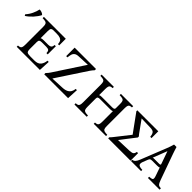

<svg xmlns="http://www.w3.org/2000/svg" viewBox="200 -1525 2498 2498"><g transform="rotate(45 1448.5 -276.5)"><path d="M267 0V-23Q289 -24 302 -29Q315 -34 321 -50Q327 -66 327 -100V-425Q327 -460 320 -475.5Q313 -491 295 -496Q277 -501 242 -502V-525H645V-404H622Q621 -432 612 -450.5Q603 -469 579.5 -479Q556 -489 510 -489H452Q431 -489 419.5 -479Q408 -469 408 -425V-298Q416 -304 427.5 -306Q439 -308 455 -308H538Q567 -308 582.5 -320Q598 -332 599 -365H622V-215H599Q598 -248 585.5 -260Q573 -272 538 -272H457Q430 -272 419 -263Q408 -254 408 -228V-100Q408 -57 423.5 -46.5Q439 -36 484 -36H555Q620 -36 647 -71Q674 -106 678 -155H701L693 0ZM135 -554Q153 -555 174.5 -547.5Q196 -540 209 -525Q187 -480 145 -433.5Q103 -387 57 -358L46 -377Q81 -415 103.5 -462.5Q126 -510 135 -554Z M773 0V-23Q785 -34 796.5 -48.5Q808 -63 816 -75L1086 -487V-489L929 -482Q889 -481 869 -466.5Q849 -452 841.5 -427Q834 -402 831 -369H808V-525H1201V-502Q1190 -492 1180 -478.5Q1170 -465 1159 -450L888 -38V-36L1062 -44Q1112 -46 1140.5 -61.5Q1169 -77 1182 -101.5Q1195 -126 1197 -155H1220L1212 0Z M1825 -100Q1825 -66 1832 -50Q1839 -34 1857.5 -29Q1876 -24 1910 -23V0H1684V-23Q1706 -24 1719 -29Q1732 -34 1738 -50Q1744 -66 1744 -100V-293Q1731 -285 1705 -285H1512Q1490 -285 1480 -278Q1470 -271 1470 -251V-100Q1470 -66 1477 -50Q1484 -34 1502.5 -29Q1521 -24 1555 -23V0H1329V-23Q1351 -24 1364 -29Q1377 -34 1383 -50Q1389 -66 1389 -100V-425Q1389 -460 1382 -475.5Q1375 -491 1357 -496Q1339 -501 1304 -502V-525H1530V-502Q1508 -501 1495 -496Q1482 -491 1476 -475.5Q1470 -460 1470 -425V-313Q1483 -321 1510 -321H1703Q1723 -321 1732.5 -326Q1742 -331 1744 -344V-425Q1744 -460 1737 -475.5Q1730 -491 1712 -496Q1694 -501 1659 -502V-525H1885V-502Q1863 -501 1850 -496Q1837 -491 1831 -475.5Q1825 -460 1825 -425Z M2216 -280 2058 -76V-74L2260 -81Q2307 -83 2321.5 -96.5Q2336 -110 2340 -138H2362V1H1951V-18Q1961 -28 1970.5 -39Q1980 -50 1987 -59L2142 -256V-258L1991 -466Q1983 -477 1974.5 -489Q1966 -501 1961 -507V-525H2347V-400H2324Q2321 -437 2306.5 -460.5Q2292 -484 2242 -485L2076 -490V-489L2183 -340Q2189 -332 2196 -322Q2203 -312 2216 -298Z M2816 -100Q2829 -64 2839.5 -48.5Q2850 -33 2863 -29Q2876 -25 2896 -23V0H2681V-23Q2710 -25 2725 -29.5Q2740 -34 2741.5 -50Q2743 -66 2730 -100L2693 -206Q2688 -201 2678 -199.5Q2668 -198 2657 -198H2564Q2543 -198 2532 -193Q2521 -188 2514 -169L2487 -100Q2472 -60 2485.5 -42.5Q2499 -25 2555 -23V0H2369V-23Q2393 -25 2410 -43Q2427 -61 2442 -100L2580 -447Q2590 -472 2598.5 -497Q2607 -522 2614 -548H2659Q2666 -522 2675 -497Q2684 -472 2692 -447ZM2656 -234Q2671 -234 2675 -239.5Q2679 -245 2672 -262L2615 -424H2613L2538 -230Q2543 -233 2549.5 -233.5Q2556 -234 2564 -234Z"/></g></svg>

Font: Bona Nova SC
Style: Regular
Weight: 400
Designer: Mateusz Machalski
Foundry: Capitalics
Version: Version 4.001; ttfautohint (v1.8.4.7-5d5b)